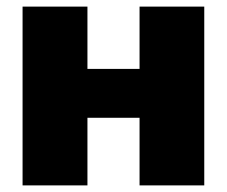

<svg xmlns="http://www.w3.org/2000/svg" viewBox="-20 -561 687 581"><path d="M460 -352.5V-204.6H186.5V-352.5ZM244.6 -541V0H48.3V-541ZM598.1 -541V0H402.3V-541Z"/></svg>

Font: Inter 17pt Black
Style: Regular
Weight: 900
Version: Version 4.001;git-66647c0bb